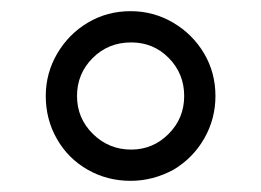

<svg xmlns="http://www.w3.org/2000/svg" viewBox="-20 -744 468 344"><path d="M214 -420Q254 -420 291 -440Q326 -461 346 -496Q366 -531 366 -572Q366 -614 345.5 -648.5Q325 -683 290 -703.5Q255 -724 214 -724Q172 -724 137.5 -703.5Q103 -683 82.5 -648Q62 -613 62 -572Q62 -530 82 -495Q102 -460 137 -440Q172 -420 214 -420ZM215 -668Q255 -668 282.5 -640Q310 -612 310 -572Q310 -532 282 -504Q254 -476 215 -476Q175 -476 146.5 -504Q118 -532 118 -572Q118 -612 146 -640Q174 -668 215 -668Z"/></svg>

Font: OpenSansMMV
Style: Regular
Weight: 400
Designer: Steve Matteson
Foundry: Ascender Corporation
Version: Version 4.000